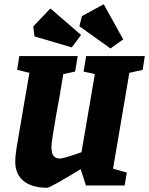

<svg xmlns="http://www.w3.org/2000/svg" viewBox="-20 -876 704 907"><path d="M591 -532 514 -79 579 -61 569 0H386L361 -77Q217 11 203 11Q131 11 91.5 -21Q52 -53 52 -113Q52 -136 58 -175.5Q64 -215 91 -370L119 -532L61 -546L71 -611H347L335 -538L279 -526Q259 -403 245 -331Q235 -271 229 -234Q223 -197 223 -183Q223 -151 233.5 -139Q244 -127 262 -127Q281 -127 365 -157L428 -526L375 -538L387 -611H664L654 -546ZM355 -752 367 -800 470 -856 562 -690 502 -647ZM143 -704 137 -751 218 -836 363 -711 319 -652Z"/></svg>

Font: Grenze ExtraBold
Style: Italic
Weight: 800
Italic angle: -10°
Designer: Renata Polastri
Foundry: Omnibus-Type
Version: Version 1.002; ttfautohint (v1.8)